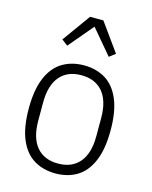

<svg xmlns="http://www.w3.org/2000/svg" viewBox="-115 -832 729 920"><g transform="rotate(15 249.0 -372.0)"><path d="M249 12Q189 12 143 -15.5Q97 -43 71.5 -102.5Q46 -162 46 -256Q46 -350 71.5 -409.5Q97 -469 143 -496.5Q189 -524 249 -524Q310 -524 355.5 -496.5Q401 -469 426.5 -409.5Q452 -350 452 -256Q452 -162 426.5 -102.5Q401 -43 355.5 -15.5Q310 12 249 12ZM249 -37Q318 -37 355.5 -81.5Q393 -126 393 -211V-301Q393 -386 355.5 -430.5Q318 -475 249 -475Q180 -475 142.5 -430.5Q105 -386 105 -301V-211Q105 -126 142.5 -81.5Q180 -37 249 -37ZM216 -756H282L382 -617L352 -594L249 -716L146 -594L116 -617Z"/></g></svg>

Font: IBM Plex Sans Condensed Light
Style: Regular
Weight: 300
Width: 3
Designer: Mike Abbink, Paul van der Laan, Pieter van Rosmalen
Foundry: Bold Monday
Version: Version 3.201